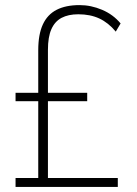

<svg xmlns="http://www.w3.org/2000/svg" viewBox="-20 -733 538 753"><path d="M41 0V-35H130V-336H41V-369H130V-536Q130 -598 148 -637Q166 -676 202 -694.5Q238 -713 292 -713Q337 -713 380.5 -694.5Q424 -676 453 -641L434 -609Q405 -644 369.5 -660.5Q334 -677 287 -677Q248 -677 221.5 -663Q195 -649 181.5 -618.5Q168 -588 168 -538V-369H322V-336H168V-35H442V0Z"/></svg>

Font: Nunito Sans 12pt ExtraLight Condensed
Style: Regular
Weight: 200
Width: 3
Version: Version 3.101;gftools[0.9.27]